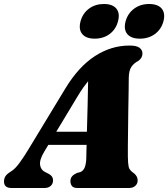

<svg xmlns="http://www.w3.org/2000/svg" viewBox="-54 -941 842 961"><path d="M167.5 -182Q142.5 -140.5 146.8 -114.5Q151 -88.5 176.5 -77.5L191.5 -70Q203 -63 207.2 -55.2Q211.5 -47.5 211.5 -39Q211.5 -21 199.8 -10.5Q188 0 169 0H3.5Q-34 0 -34 -33Q-34 -47 -26.8 -58.8Q-19.5 -70.5 4 -85Q22.5 -96.5 45 -127.5Q67.5 -158.5 90.5 -197L273 -498Q339.5 -607.5 421 -660.2Q502.5 -713 593.5 -713Q630 -713 644.5 -701.8Q659 -690.5 659 -673.5Q659 -651.5 639.5 -637Q617 -625.5 604 -607Q591 -588.5 590.5 -551Q590.5 -526.5 589.8 -484.2Q589 -442 588.2 -392Q587.5 -342 587 -294Q586.5 -246 586 -209Q585.5 -172 586 -156.5Q586.5 -122 590.2 -105.2Q594 -88.5 618 -72.5Q635 -58 635 -38Q635 -21.5 623.2 -10.8Q611.5 0 591 0H334Q313.5 0 306 -10Q298.5 -20 298.5 -34Q298.5 -49 306.8 -58.5Q315 -68 331.5 -75.5L347.5 -79.5Q364 -86 370.8 -105Q377.5 -124 378 -152Q378 -164 378.5 -180.5Q379 -197 379.5 -216H188ZM334.5 -459 227.5 -281.5H381Q383 -343 384.5 -411.2Q386 -479.5 387 -534.5Q376.5 -522 363.5 -503.8Q350.5 -485.5 334.5 -459ZM420 -747.5Q377 -747.5 357.8 -770.5Q338.5 -793.5 349 -834Q360 -874.5 391.5 -897.8Q423 -921 466 -921Q509.5 -921 528.5 -897.8Q547.5 -874.5 536.5 -834Q526 -794 494.8 -770.8Q463.5 -747.5 420 -747.5ZM646 -747.5Q602.5 -747.5 583.2 -770.5Q564 -793.5 574.5 -834Q585.5 -874 617.2 -897.5Q649 -921 692 -921Q736.5 -921 755.5 -897.8Q774.5 -874.5 764 -834Q753 -794 721.5 -770.8Q690 -747.5 646 -747.5Z"/></svg>

Font: Fraunces 72pt S050 Black
Style: Italic
Weight: 900
Italic angle: -16°
Version: Version 1.000; ttfautohint (v1.8.3)